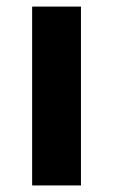

<svg xmlns="http://www.w3.org/2000/svg" viewBox="-20 -566 345 586"><path d="M227.1 0H78.1V-545.9H227.1Z"/></svg>

Font: Wonky
Style: Regular
Weight: 400
Designer: Monotype Design Team
Foundry: Monotype Imaging Inc.
Version: Version 3.000